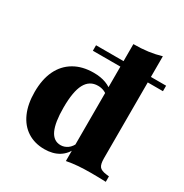

<svg xmlns="http://www.w3.org/2000/svg" viewBox="-152 -751 845 882"><g transform="rotate(30 271.0 -310.0)"><path d="M202.4 11.3Q150.8 11.3 112.5 -13.3Q74.2 -37.9 53.6 -84.3Q33.1 -130.6 33.1 -194.4Q33.1 -261.3 55.6 -308.5Q78.2 -355.6 121.4 -381Q164.5 -406.5 225 -406.5Q262.1 -406.5 289.9 -396Q317.7 -385.5 333.9 -367.7L329 -340.3Q319.4 -351.6 304.4 -358.1Q289.5 -364.5 271.8 -364.5Q227.4 -364.5 205.6 -324.2Q183.9 -283.9 183.9 -198.4Q183.9 -120.2 202 -81Q220.2 -41.9 258.1 -41.9Q277.4 -41.9 294.8 -54Q312.1 -66.1 323.4 -93.5L326.6 -66.1Q310.5 -27.4 279 -8.1Q247.6 11.3 202.4 11.3ZM316.1 0V-209.7H461.3V-89.5Q461.3 -58.1 471 -46Q480.6 -33.9 508.9 -30.6L522.6 -29V0Q501.6 -0.8 483.9 -1.2Q466.1 -1.6 443.5 -1.6Q406.5 -1.6 375.8 0.8Q345.2 3.2 316.1 8.9ZM316.1 -209.7V-611.3Q358.1 -611.3 393.5 -616.1Q429 -621 461.3 -630.6V-209.7ZM170.2 -491.9V-521H541.9V-491.9Z"/></g></svg>

Font: Playfair 5pt SemiExpanded Light Black
Style: Regular
Weight: 900
Version: Version 2.203